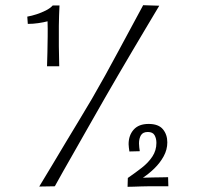

<svg xmlns="http://www.w3.org/2000/svg" viewBox="-20 -717 765 739"><path d="M131 1Q157 -41 182 -83.5Q207 -126 232.5 -168Q258 -210 283.5 -252.5Q309 -295 334 -337Q360 -382 385 -427Q410 -472 434 -517Q458 -562 482.5 -607Q507 -652 531 -697L593 -695Q567 -651 540.5 -607Q514 -563 488 -518.5Q462 -474 436 -430Q410 -386 385 -342Q352 -285 320 -228Q288 -171 255.5 -114.5Q223 -58 191 0ZM471 2 472 -32Q501 -52 526 -71.5Q551 -91 566.5 -114.5Q582 -138 582 -167Q582 -184 575 -196.5Q568 -209 549 -209Q530 -209 522.5 -196.5Q515 -184 515 -165Q515 -158 516 -150Q517 -142 518 -135L478 -134Q477 -142 476 -149Q475 -156 475 -162Q475 -196 494.5 -218Q514 -240 552 -240Q590 -240 607 -219.5Q624 -199 624 -169Q624 -141 610 -115.5Q596 -90 574.5 -69Q553 -48 530 -33Q551 -34 570 -34Q589 -34 604 -34.5Q619 -35 627 -35L628 0H550Q539 0 524 0.5Q509 1 495 1.5Q481 2 471 2ZM161 -462Q162 -486 162.5 -515.5Q163 -545 163.5 -576Q164 -607 163 -635Q148 -631 127.5 -628Q107 -625 87 -625L85 -653Q102 -656 120.5 -662Q139 -668 156 -676.5Q173 -685 183 -696H209Q207 -657 206.5 -617.5Q206 -578 206.5 -539Q207 -500 208 -462Z"/></svg>

Font: Truculenta Light
Style: Regular
Weight: 300
Version: Version 1.002